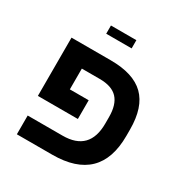

<svg xmlns="http://www.w3.org/2000/svg" viewBox="-176 -910 1005 1048"><g transform="rotate(30 326.0 -385.5)"><path d="M463.9 -333Q463.9 -411.1 428.2 -449.5Q392.6 -487.8 315.9 -487.8H203.1V-356.9H321.8V-238.8H69.8V-606H316.9Q460.4 -606 528.8 -539.1Q597.2 -472.2 597.2 -331.1V-291Q597.2 0 297.9 0H75.2V-118.2H294.9Q463.9 -118.2 463.9 -292ZM383.3 -771V-719.2H223.1V-771Z"/></g></svg>

Font: Arimo
Style: Bold
Weight: 700
Designer: Steve Matteson
Foundry: Monotype Imaging Inc.
Version: Version 1.33